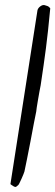

<svg xmlns="http://www.w3.org/2000/svg" viewBox="-20 -747 220 763"><path d="M157.2 -726.6Q164.1 -724.6 169.4 -722.7Q174.8 -720.7 179.7 -713.9Q174.8 -663.1 170.9 -626Q167 -588.9 162.6 -555.7Q158.2 -522.5 153.3 -487.8Q148.4 -453.1 141.6 -408.2Q139.6 -399.4 136.7 -382.8Q133.8 -366.2 130.9 -349.6Q127.9 -333 126 -319.8Q124 -306.6 124 -303.7Q121.1 -291 114.7 -257.3Q108.4 -223.6 101.1 -185.1Q93.8 -146.5 86.9 -112.8Q80.1 -79.1 77.1 -65.4Q76.2 -62.5 73.2 -54.7Q70.3 -46.9 66.4 -38.6Q62.5 -30.3 58.6 -22Q54.7 -13.7 52.7 -11.7Q50.8 -10.7 47.9 -7.8Q44.9 -4.9 43 -3.9L39.1 -4.9H37.1Q36.1 -4.9 35.2 -5.9Q32.2 -7.8 26.9 -11.2Q21.5 -14.6 21.5 -15.6L128.9 -706.1Q130.9 -714.8 140.1 -721.7Q149.4 -728.5 157.2 -726.6Z"/></svg>

Font: Cedarville Cursive
Style: Regular
Weight: 400
Designer: Kimberly Geswein
Foundry: Kimberly Geswein
Version: Version 1.001 2010